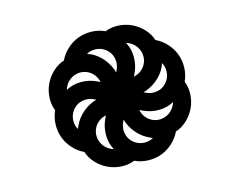

<svg xmlns="http://www.w3.org/2000/svg" viewBox="-56 -625 711 570"><g transform="rotate(10 300.0 -340.0)"><path d="M300 -181Q302 -181 304.5 -181Q307 -181 309 -182Q290 -196 279.5 -218.5Q269 -241 269 -265V-276Q259 -269 253 -257.5Q247 -246 247 -234Q247 -223 251 -213.5Q255 -204 262.5 -196.5Q270 -189 280 -185Q290 -181 300 -181ZM277 -407V-415Q277 -426 273 -435.5Q269 -445 262 -452.5Q255 -460 245 -464Q235 -468 225 -468Q212 -468 200.5 -462Q189 -456 182 -446Q185 -446 188 -446.5Q191 -447 194 -447Q217 -447 239.5 -436Q262 -425 277 -407ZM331 -404Q341 -411 347 -422.5Q353 -434 353 -447Q353 -457 349 -466.5Q345 -476 337.5 -483.5Q330 -491 320 -495Q310 -499 300 -499Q298 -499 295.5 -499Q293 -499 291 -498Q310 -484 320.5 -461.5Q331 -439 331 -415ZM407 -287Q417 -287 426.5 -291Q436 -295 443.5 -302.5Q451 -310 455 -320Q459 -330 459 -340Q459 -342 459 -344.5Q459 -347 458 -349Q444 -330 421.5 -319.5Q399 -309 375 -309H364Q371 -299 382.5 -293Q394 -287 407 -287ZM142 -331Q156 -350 178.5 -360.5Q201 -371 225 -371H236Q229 -381 217.5 -387Q206 -393 194 -393Q183 -393 173.5 -389Q164 -385 156.5 -377.5Q149 -370 145 -360Q141 -350 141 -340Q141 -338 141 -335.5Q141 -333 142 -331ZM194 -222V-234Q194 -257 204.5 -279.5Q215 -302 233 -317H225Q214 -317 204.5 -313Q195 -309 187.5 -302Q180 -295 176 -285Q172 -275 172 -265Q172 -252 178 -240.5Q184 -229 194 -222ZM375 -212Q388 -212 399.5 -218Q411 -224 418 -234H407Q383 -234 360.5 -244.5Q338 -255 323 -273V-265Q323 -254 327 -244.5Q331 -235 338 -227.5Q345 -220 355 -216Q365 -212 375 -212ZM375 -363Q386 -363 395.5 -367Q405 -371 412.5 -378Q420 -385 424 -395Q428 -405 428 -415Q428 -428 422 -439.5Q416 -451 406 -458Q406 -455 406.5 -452Q407 -449 407 -447Q407 -423 396 -400.5Q385 -378 367 -363ZM300 -127Q279 -127 259 -135Q239 -143 225 -158Q204 -158 184 -166.5Q164 -175 149.5 -189.5Q135 -204 126.5 -224Q118 -244 118 -265Q103 -279 95 -299Q87 -319 87 -340Q87 -361 95 -381Q103 -401 118 -415Q118 -436 126.5 -456Q135 -476 149.5 -490.5Q164 -505 184 -513.5Q204 -522 225 -522Q239 -537 259 -545Q279 -553 300 -553Q321 -553 341 -545Q361 -537 375 -522Q396 -522 416 -513.5Q436 -505 450.5 -490.5Q465 -476 473.5 -456Q482 -436 482 -415Q497 -401 505 -381Q513 -361 513 -340Q513 -319 505 -299Q497 -279 482 -265Q482 -244 473.5 -224Q465 -204 450.5 -189.5Q436 -175 416 -166.5Q396 -158 375 -158Q361 -143 341 -135Q321 -127 300 -127Z"/></g></svg>

Font: Iosevka HT Extended
Style: Bold
Weight: 700
Width: 7
Monospace: yes
Designer: Belleve Invis
Foundry: Belleve Invis
Version: Version 32.3.0; ttfautohint (v1.8.4)